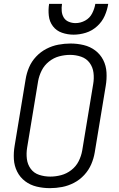

<svg xmlns="http://www.w3.org/2000/svg" viewBox="-20 -969 616 997"><path d="M239 8Q271 8 302.5 2Q334 -4 364 -19.5Q394 -35 417.5 -60.5Q441 -86 454 -116.5Q467 -147 472 -178L529 -523Q535 -558 533 -593Q531 -628 516 -657.5Q501 -687 474.5 -707Q448 -727 414.5 -735Q381 -743 346 -743Q315 -743 283 -737Q251 -731 221 -715.5Q191 -700 167.5 -675Q144 -650 131 -619.5Q118 -589 113 -557L56 -212Q50 -177 52 -142.5Q54 -108 69 -78Q84 -48 110.5 -28Q137 -8 170.5 0Q204 8 239 8ZM241 -52Q211 -52 183.5 -61Q156 -70 139.5 -92.5Q123 -115 119.5 -144Q116 -173 121 -203L178 -548Q183 -576 196.5 -603Q210 -630 234.5 -649.5Q259 -669 287.5 -676.5Q316 -684 344 -684Q374 -684 401.5 -674.5Q429 -665 445.5 -642.5Q462 -620 465.5 -591Q469 -562 464 -533L407 -188Q402 -159 388.5 -132Q375 -105 350.5 -86Q326 -67 297.5 -59.5Q269 -52 241 -52ZM362 -789Q394 -789 426 -799Q458 -809 484 -832.5Q510 -856 523.5 -886.5Q537 -917 542 -949H475Q471 -924 458.5 -899.5Q446 -875 422 -862Q398 -849 372 -849Q354 -849 337 -856Q320 -863 311 -878Q302 -893 300.5 -911.5Q299 -930 302 -949H235Q230 -918 233.5 -887Q237 -856 255 -832.5Q273 -809 302 -799Q331 -789 362 -789Z"/></svg>

Font: Iosevka Sparkle Light Oblique
Style: Regular
Weight: 300
Italic angle: -9°
Designer: Belleve Invis
Foundry: Belleve Invis
Version: Version 4.5.0; ttfautohint (v1.8.3)